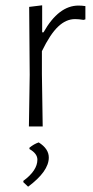

<svg xmlns="http://www.w3.org/2000/svg" viewBox="-20 -477 351 724"><path d="M302 -454V-404L295 -402Q277 -405 263 -405Q229 -405 199 -376.5Q169 -348 138 -284V-198L141 0H89L92 -195L90 -451L139 -457V-355H144Q201 -456 276 -456Q288 -456 302 -454ZM164 117Q164 169 86 227L68 210V205Q121 166 121 125Q121 102 91 85V80Q108 66 126 60Q164 84 164 117Z"/></svg>

Font: Luna Sans Light
Style: Regular
Weight: 300
Designer: Juan Pablo del Peral
Foundry: Huerta Tipografica
Version: Version 2.001; ttfautohint (v1.5)